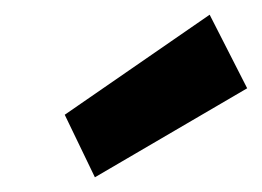

<svg xmlns="http://www.w3.org/2000/svg" viewBox="-20 -800 356 261"><path d="M109 -559 68 -644 265 -780 316 -680Z"/></svg>

Font: DM Sans 11pt Black
Style: Italic
Weight: 900
Italic angle: -10°
Version: Version 4.004;gftools[0.9.30]